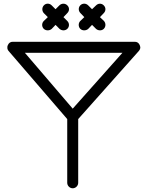

<svg xmlns="http://www.w3.org/2000/svg" viewBox="-20 -993 789 1043"><path d="M217.8 -878.9C206.1 -867.2 206.1 -848.1 217.8 -836.4C229.5 -825.2 249 -825.7 260.7 -835.9L281.7 -857.9L303.7 -835.9C315.9 -825.7 334 -825.2 345.7 -836.4C357.9 -848.1 357.4 -867.2 345.7 -878.9L324.7 -899.9L345.7 -921.9C357.9 -934.1 357.9 -952.1 345.7 -963.9C334 -976.1 314.5 -975.6 302.7 -963.9L281.7 -942.9L260.7 -963.9C249 -976.1 229.5 -976.1 218.3 -963.9C207 -952.1 207.5 -933.6 217.8 -921.9L239.7 -899.9ZM416 -878.9C404.8 -867.2 404.8 -848.1 416 -836.4C427.7 -825.2 447.3 -825.7 459 -835.9L480 -857.9L502 -835.9C513.7 -825.7 532.7 -825.2 543.9 -836.4C555.7 -848.1 555.2 -867.2 544.9 -878.9L522.9 -899.9L543.9 -921.9C555.7 -934.1 555.7 -952.1 543.5 -963.9C531.7 -976.1 513.7 -975.6 502 -963.9L480 -942.9L459 -963.9C446.8 -976.1 427.7 -976.1 416 -963.9C404.8 -952.1 405.3 -933.6 417 -921.9L438 -899.9ZM22.9 -748.5C20.5 -744.1 19.5 -739.3 20 -734.9C19.5 -728 22 -721.7 26.9 -715.8L345.2 -346.2V0C345.2 16.1 358.9 29.8 375 29.8C391.1 29.8 404.8 16.1 404.8 0V-346.2L733.9 -715.8C739.3 -722.2 742.2 -728.5 742.2 -735.4C741.7 -739.7 740.7 -744.1 738.8 -748.5C733.4 -760.3 724.6 -766.1 711.9 -766.1H49.8C37.1 -766.1 28.3 -760.3 22.9 -748.5ZM645 -706.1 375 -402.8 115.2 -706.1Z"/></svg>

Font: Nemoy
Style: Medium
Weight: 500
Designer: BSozoo
Foundry: BSozoo
Version: Version 001.000